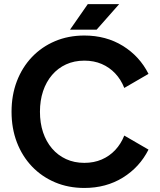

<svg xmlns="http://www.w3.org/2000/svg" viewBox="-20 -909 784 941"><path d="M589.1 -478 707.8 -546.9Q664.3 -633.3 582.2 -684.1Q500 -734.9 393.3 -734.9Q315.2 -734.9 249.9 -707.3Q184.6 -679.7 136.7 -629.5Q88.9 -579.3 62.7 -511.1Q36.6 -442.9 36.6 -361.3Q36.6 -279.8 62.7 -211.5Q88.9 -143.3 136.7 -93.1Q184.6 -43 249.9 -15.4Q315.2 12.2 393.3 12.2Q500 12.2 582.2 -38.6Q664.3 -89.4 707.8 -175.8L589.1 -244.6Q573 -203.9 544.7 -173.7Q516.4 -143.6 478.3 -127.2Q440.2 -110.8 393.3 -110.8Q343.8 -110.8 303.7 -129.3Q263.7 -147.7 235 -181.3Q206.3 -214.8 191 -260.6Q175.8 -306.4 175.8 -361.3Q175.8 -416.3 191 -462Q206.3 -507.8 235 -541.4Q263.7 -575 303.7 -593.4Q343.8 -611.8 393.3 -611.8Q440.2 -611.8 478.3 -595.5Q516.4 -579.1 544.7 -549.1Q573 -519 589.1 -478ZM453.6 -763.7 564 -888.7H410.2L323.2 -763.7Z"/></svg>

Font: Giphurs
Style: Regular
Weight: 400
Version: Version 2.010